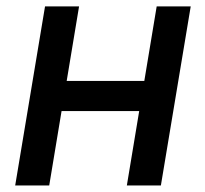

<svg xmlns="http://www.w3.org/2000/svg" viewBox="-20 -565 626 585"><path d="M220.9 -545.5 183.2 -318.5H419.7L457.4 -545.5H561.1L470.2 0H366.5L404.1 -226.6H167.6L130 0H26.3L117.2 -545.5Z"/></svg>

Font: Karasuma Gothic
Style: Medium Italic
Weight: 500
Italic angle: 9.39998°
Designer: Rasmus Andersson / Ryoko Nishizuka
Foundry: Genbu
Version: Version 1.00